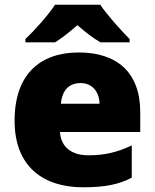

<svg xmlns="http://www.w3.org/2000/svg" viewBox="-20 -786 658 816"><path d="M406 -766H214C184 -720 126 -656 88 -620V-606H214C249 -628 274 -649 309 -679C344 -649 372 -626 407 -606H531V-620C497 -654 437 -720 406 -766ZM315 -563C152 -563 42 -472 42 -273C42 -76 166 10 333 10C429 10 487 -3 540 -31V-168C479 -139 425 -126 356 -126C278 -126 238 -167 235 -225H576V-310C576 -479 476 -563 315 -563ZM322 -433C374 -433 402 -394 403 -345H239C244 -406 277 -433 322 -433Z"/></svg>

Font: Noto Sans Lao Looped Black
Style: Regular
Weight: 900
Designer: Mark Frömberg, Ben Mitchell
Foundry: The Fontpad Ltd
Version: Version 1.002